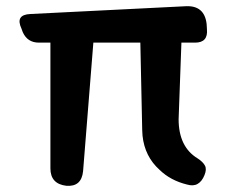

<svg xmlns="http://www.w3.org/2000/svg" viewBox="-20 -592 722 617"><path d="M581 1Q528 -12 493 -46Q445 -89 438 -156L437 -174L431 -455H280L247 -42Q242 9 193 5Q142 -1 142 -51V-455H105Q68 -455 53 -489L49 -500Q28 -545 78 -547L577 -572Q637 -575 644 -515L645 -498Q649 -455 607 -455H563L554 -209Q554 -120 615 -83Q632 -72 638.5 -60Q645 -48 637 -29Q629 -9 615 -1Q601 7 581 1Z"/></svg>

Font: MaokenZhuyuanTi
Style: Regular
Weight: 400
Designer: Fontworks Inc & LongZhuTi team: ZERO子、时光羊、荆南、频凡、刘鹏、Little White Dog、帆影Magmeta、奈白不弍、白日月球、ChaoTawei、雨三（排名不分先后）
Version: Version 1.000; 20230222